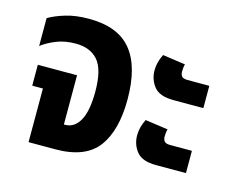

<svg xmlns="http://www.w3.org/2000/svg" viewBox="-83 -680 973 799"><g transform="rotate(15 403.0 -280.5)"><path d="M98 0V-231H52V-321H221V-109H226Q266 -109 289 -150Q312 -191 312 -275Q312 -370 278.5 -408.5Q245 -447 182 -447Q137 -447 101 -433Q65 -419 37 -398V-518Q66 -535 109 -548Q152 -561 209 -561Q334 -561 392 -490Q450 -419 450 -278Q450 -144 396 -72Q342 0 213 0Z M635 -325Q575 -325 551 -355Q527 -385 527 -425Q527 -459 545 -495L643 -481Q639 -468 639 -449Q639 -436 645.5 -428.5Q652 -421 670 -421H764V-325ZM635 -45Q575 -45 551 -75Q527 -105 527 -145Q527 -179 545 -215L643 -201Q639 -188 639 -169Q639 -156 645.5 -148.5Q652 -141 670 -141H764V-45Z"/></g></svg>

Font: Noto Sans Thai Cond
Style: Bold
Weight: 700
Width: 3
Designer: Monotype Design Team
Foundry: Monotype Imaging Inc.
Version: Version 2.002; ttfautohint (v1.8.4.7-5d5b)